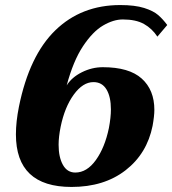

<svg xmlns="http://www.w3.org/2000/svg" viewBox="-20 -730 682 760"><path d="M43 -198Q43 -248 55 -308Q96 -510 199 -610Q302 -710 456 -710Q514 -710 550.5 -698.5Q587 -687 606 -670.5Q625 -654 642 -631L603 -585Q582 -617 550 -635Q518 -653 466 -653Q429 -653 388 -629Q347 -605 308.5 -547Q270 -489 244 -392Q264 -424 304 -444Q344 -464 387 -464Q491 -464 541 -419Q591 -374 591 -295Q591 -271 584 -232Q562 -122 477 -56Q392 10 263 10Q43 10 43 -198ZM411 -223Q419 -265 419 -297Q419 -347 401.5 -376Q384 -405 350 -405Q308 -405 272 -355.5Q236 -306 220 -228Q212 -188 212 -157Q212 -108 229 -77.5Q246 -47 278 -47Q324 -47 359.5 -96.5Q395 -146 411 -223Z"/></svg>

Font: Trirong ExtraBold
Style: Italic
Weight: 800
Italic angle: -12°
Designer: Katatrad Team
Foundry: CadsonDemak
Version: Version 1.001